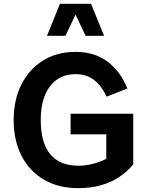

<svg xmlns="http://www.w3.org/2000/svg" viewBox="-20 -988 779 1014"><path d="M529.6 -798.9 460.8 -968.1H296.7L228.1 -798.9H325.8L378.9 -911.1L432 -798.9ZM352.8 -387.3V-278.5H541.3V-149.4Q525.1 -140.3 500.7 -131.8Q476.2 -123.3 448.7 -118Q421.2 -112.7 394.7 -112.7Q296 -112.7 245.6 -173.2Q195.1 -233.8 195.1 -353.7Q195.1 -468.1 244.2 -532.3Q293.2 -596.4 378.7 -596.4Q438.4 -596.4 478.8 -564Q519.2 -531.5 542.1 -477.3L652.7 -520.5Q616.5 -610.8 547.8 -662.5Q479.1 -714.1 378.8 -714.1Q281.1 -714.1 207.5 -668.4Q133.9 -622.6 93 -541.6Q52.2 -460.6 52.2 -353.7Q52.2 -245.4 94 -164.5Q135.7 -83.6 212.3 -39Q288.9 5.7 392.9 5.7Q458.5 5.7 512 -9.3Q565.5 -24.4 608.3 -52.4Q651 -80.4 683.6 -119.4V-387.3Z"/></svg>

Font: Estedad VF
Style: Regular
Weight: 100
Designer: Amin Abedi
Version: Version 7.3